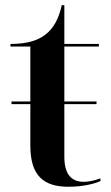

<svg xmlns="http://www.w3.org/2000/svg" viewBox="-20 -704 425 734"><path d="M242 10C297 10 344 -2 364 -12V-22C339 -13 318 -9 300 -9C251 -9 226 -40 226 -105V-306H349V-316H226V-526H358V-536H226V-684H216C205 -633 185 -596 154 -572C122 -547 79 -536 20 -536V-526H96V-316H24V-306H96V-147C96 -31 148 10 242 10Z"/></svg>

Font: Noto Serif Display SemiBold
Style: Regular
Weight: 600
Designer: Monotype Design Team
Foundry: Monotype Imaging Inc.
Version: Version 2.009